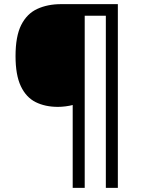

<svg xmlns="http://www.w3.org/2000/svg" viewBox="-20 -780 695 927"><path d="M549 127H491V-704H389V127H331V-273Q316 -269 296.5 -266.5Q277 -264 260 -264Q198 -264 152 -287Q106 -310 80.5 -364Q55 -418 55 -509Q55 -605 82.5 -659.5Q110 -714 160 -737Q210 -760 275 -760H549Z"/></svg>

Font: Noto Sans Kharoshthi
Style: Regular
Weight: 400
Designer: Monotype Design Team
Foundry: Monotype Imaging Inc.
Version: Version 2.004; ttfautohint (v1.8.4.7-5d5b)